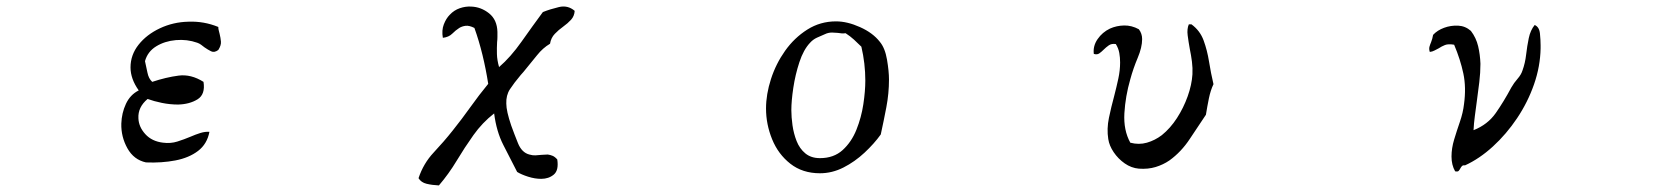

<svg xmlns="http://www.w3.org/2000/svg" viewBox="-20 -557 5040 584"><path d="M644 -405Q632 -396 622 -401Q612 -406 602 -413Q597 -417 591.5 -421Q586 -425 580 -427Q549 -438 515 -435Q481 -432 455 -416Q429 -400 421 -371Q425 -354 428.5 -336Q432 -318 443 -308Q485 -322 523 -327Q561 -332 599 -308Q605 -270 581 -255Q557 -240 522 -239Q497 -239 472.5 -244Q448 -249 429 -256Q399 -231 401 -197Q402 -171 422 -149Q442 -127 476 -123Q499 -120 519.5 -126.5Q540 -133 559 -141Q575 -148 589.5 -152.5Q604 -157 617 -156Q610 -119 582.5 -98Q555 -77 513.5 -69Q472 -61 424 -63Q387 -71 367.5 -106Q348 -141 349 -181Q350 -213 363 -241Q376 -269 402 -282Q377 -317 377 -352Q377 -390 401.5 -421Q426 -452 466.5 -471Q507 -490 553 -491Q600 -493 644 -475Q644 -469 645.5 -464Q647 -459 648 -454Q651 -442 652 -430.5Q653 -419 644 -405Z M1728 -524Q1727 -508 1717 -497Q1707 -486 1693 -476Q1679 -466 1667.5 -454Q1656 -442 1653 -424Q1631 -411 1613.5 -389Q1596 -367 1572 -338Q1570 -336 1568 -333.5Q1566 -331 1564 -329Q1543 -304 1531 -285.5Q1519 -267 1520 -242Q1520 -219 1535 -175Q1544 -150 1555.5 -121.5Q1567 -93 1590 -87Q1600 -84 1609 -84.5Q1618 -85 1627 -86Q1632 -86 1636.5 -86.5Q1641 -87 1646 -87Q1654 -86 1661 -83Q1668 -80 1675 -72Q1680 -39 1664.5 -26Q1649 -13 1626 -13Q1607 -13 1586.5 -19.5Q1566 -26 1553 -34Q1532 -75 1511 -116Q1490 -157 1483 -212Q1447 -184 1420 -146Q1393 -108 1369 -68Q1345 -28 1315 7Q1294 6 1277.5 2Q1261 -2 1253 -15Q1268 -60 1299 -93Q1330 -126 1357 -160Q1385 -195 1411 -231.5Q1437 -268 1465 -302Q1458 -347 1447.5 -390Q1437 -433 1423 -472Q1407 -480 1396 -478.5Q1385 -477 1377 -472Q1366 -465 1355.5 -454.5Q1345 -444 1327 -442Q1323 -465 1330 -483Q1337 -501 1348 -512Q1361 -526 1378.5 -532Q1396 -538 1413 -537Q1443 -536 1467.5 -516.5Q1492 -497 1493 -460Q1493 -452 1493 -444.5Q1493 -437 1492 -429Q1491 -411 1491.5 -392.5Q1492 -374 1498 -353Q1533 -383 1566.5 -430.5Q1600 -478 1631 -520Q1632 -520 1633 -521Q1653 -529 1680 -535.5Q1707 -542 1728 -524Z M2684 -315Q2684 -273 2676 -231Q2668 -189 2659 -148Q2639 -120 2609.5 -92.5Q2580 -65 2545.5 -47.5Q2511 -30 2474 -30Q2421 -30 2384 -59Q2347 -88 2328.5 -133.5Q2310 -179 2310 -227Q2310 -270 2325 -316.5Q2340 -363 2368 -402.5Q2396 -442 2435.5 -467Q2475 -492 2523 -492Q2557 -492 2596 -474.5Q2635 -457 2656 -430Q2672 -411 2678 -375.5Q2684 -340 2684 -315ZM2612 -312Q2612 -364 2600 -415Q2589 -426 2577.5 -436.5Q2566 -447 2552 -456Q2546 -455 2540 -455.5Q2534 -456 2528 -457Q2523 -457 2519 -457.5Q2515 -458 2511 -458Q2499 -458 2489 -453Q2477 -448 2465 -442.5Q2453 -437 2444 -427Q2424 -406 2411.5 -368Q2399 -330 2393 -290Q2387 -250 2387 -222Q2387 -201 2390.5 -176Q2394 -151 2403 -128Q2412 -105 2429.5 -90.5Q2447 -76 2474 -76Q2516 -76 2543 -100.5Q2570 -125 2585 -162.5Q2600 -200 2606 -240Q2612 -280 2612 -312Z M3671 -301Q3662 -282 3657 -257.5Q3652 -233 3648 -208Q3625 -174 3599 -134.5Q3573 -95 3537 -69Q3518 -56 3495 -49Q3472 -42 3444 -44Q3421 -46 3401 -60Q3381 -74 3367.5 -94Q3354 -114 3351 -134Q3346 -165 3353 -198.5Q3360 -232 3369 -265Q3376 -292 3381.5 -317.5Q3387 -343 3387 -367Q3387 -382 3384.5 -396Q3382 -410 3374 -423Q3361 -425 3352.5 -419Q3344 -413 3337 -406Q3330 -399 3323.5 -394.5Q3317 -390 3307 -393Q3304 -417 3318.5 -438Q3333 -459 3356 -470Q3376 -479 3399 -479.5Q3422 -480 3444 -468Q3454 -455 3454 -438Q3454 -413 3440.5 -381Q3427 -349 3418 -316Q3403 -264 3400 -212.5Q3397 -161 3418 -123Q3444 -116 3468.5 -123Q3493 -130 3514 -146Q3540 -167 3560 -198Q3580 -229 3592.5 -264Q3605 -299 3607 -331Q3608 -350 3605.5 -369.5Q3603 -389 3599 -408Q3595 -430 3592.5 -449.5Q3590 -469 3596 -483H3604Q3630 -464 3641 -434Q3652 -404 3657.5 -369.5Q3663 -335 3671 -301Z M4666 -410Q4665 -355 4646 -300.5Q4627 -246 4594.5 -197.5Q4562 -149 4521 -111.5Q4480 -74 4436 -54Q4430 -55 4427 -52Q4424 -49 4422 -45Q4420 -41 4417 -37.5Q4414 -34 4406 -36Q4395 -55 4395 -81Q4395 -106 4403 -132.5Q4411 -159 4420.5 -186.5Q4430 -214 4433 -240Q4440 -291 4431 -333.5Q4422 -376 4403 -421Q4385 -424 4375 -420Q4365 -416 4356 -410Q4350 -407 4343.5 -403.5Q4337 -400 4329 -399Q4326 -408 4328 -415Q4330 -422 4333 -429Q4335 -434 4336.5 -439.5Q4338 -445 4339 -451Q4352 -465 4372.5 -472.5Q4393 -480 4415 -479Q4437 -478 4454 -463Q4470 -442 4476 -416.5Q4482 -391 4483 -363Q4483 -336 4479.5 -307Q4476 -278 4472 -249Q4469 -226 4466 -204Q4463 -182 4462 -161Q4505 -178 4529.5 -213Q4554 -248 4577 -291Q4585 -305 4596 -317.5Q4607 -330 4611 -343Q4619 -365 4622 -391Q4625 -417 4630 -441Q4635 -465 4648 -481Q4662 -475 4664 -455Q4666 -435 4666 -419Q4666 -413 4666 -410Z"/></svg>

Font: Yuji Syuku
Style: Regular
Weight: 400
Designer: Kataoka Yuji
Foundry: Kinuta Font Factory
Version: Version 3.002